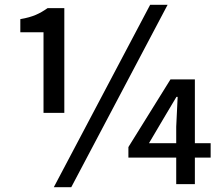

<svg xmlns="http://www.w3.org/2000/svg" viewBox="-20 -770 928 803"><path d="M249 -298V-736H179C146 -713 118 -699 65 -690V-635H162V-298ZM608 -750 205 13H278L681 -750ZM603 -171 665 -276 718 -365H723L717 -240V-171ZM861 -171H795V-438H693L517 -155V-111H717V0H795V-111H861Z"/></svg>

Font: Genne Gothic Medium
Style: Regular
Weight: 500
Designer: Ryoko NISHIZUKA (kana & ideographs); Paul D. Hunt (Latin, Greek & Cyrillic); Wenlong ZHANG (bopomofo); Sandoll Communica
Foundry: Adobe Systems Incorporated
Version: Version 1.004;PS 1.004;hotconv 16.6.51;makeotf.lib2.5.65220